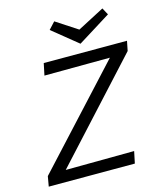

<svg xmlns="http://www.w3.org/2000/svg" viewBox="-125 -955 888 1047"><g transform="rotate(-15 318.5 -431.5)"><path d="M574 -824 388 -708 245 -824 281 -863 402 -784 553 -863ZM637 -658 626 -603 132 -64 519 -67 505 0H19L29 -57L523 -593L153 -591L167 -658Z"/></g></svg>

Font: EauTestInfant Medium
Style: Italic
Weight: 500
Italic angle: -12°
Designer: Christian Thalmann (Catharsis Fonts)
Version: Version 0.001;PS 000.001;hotconv 1.0.88;makeotf.lib2.5.64775